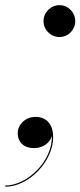

<svg xmlns="http://www.w3.org/2000/svg" viewBox="-57 -550 304 726"><path d="M107.5 -470C107.5 -437 135 -410 168 -410C201 -410 227.5 -437 227.5 -470C227.5 -503 201 -530.5 168 -530.5C135 -530.5 107.5 -503 107.5 -470ZM10 -46C10 -15.5 29.5 10 72.5 10C105 10 131.5 -9 139 -36C142.5 57 47.5 151.5 -37 151.5V156C53 156 144 59 144 -31C144 -83.5 116 -108 77 -108C39 -108 10 -79 10 -46Z"/></svg>

Font: Bodoni* 36pt
Style: Italic
Weight: 400
Italic angle: -13°
Version: Version 2.3